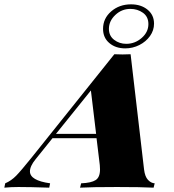

<svg xmlns="http://www.w3.org/2000/svg" viewBox="-116 -865 800 885"><path d="M597 -20 592 0Q534 -3 423 -3Q307 -3 253 0L258 -20Q305 -22 325 -35Q345 -48 345 -84Q345 -97 344 -104L329 -228H126L48 -131Q22 -99 22 -75Q22 -33 115 -20L111 0Q22 -3 -31 -3Q-65 -3 -96 0L-92 -20Q-64 -32 -41.5 -55Q-19 -78 30 -139L411 -615Q424 -614 449 -614Q474 -614 486 -615L548 -84Q552 -51 566 -36Q580 -21 597 -20ZM327 -248 303 -448 142 -248ZM594 -756Q594 -725 575.5 -699Q557 -673 526.5 -657.5Q496 -642 461 -642Q417 -642 388 -666.5Q359 -691 359 -732Q359 -780 396.5 -812.5Q434 -845 488 -845Q534 -845 564 -820.5Q594 -796 594 -756ZM568 -754Q568 -788 543 -806Q518 -824 485 -824Q445 -824 415.5 -796Q386 -768 386 -732Q386 -700 410 -681.5Q434 -663 466 -663Q506 -663 537 -690Q568 -717 568 -754Z"/></svg>

Font: Playfair Display SC Black
Style: Italic
Weight: 900
Italic angle: -14°
Designer: Claus Eggers Sørensen
Foundry: Claus Eggers Sørensen
Version: Version 1.200; ttfautohint (v1.6)